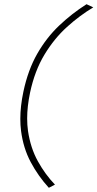

<svg xmlns="http://www.w3.org/2000/svg" viewBox="-20 -780 463 912"><path d="M212 112Q161 56 125.8 -10.2Q90.5 -76.5 80 -158.5Q76.5 -186 76.5 -215.5Q76.5 -275 91 -344Q113 -448 157 -524.8Q201 -601.5 261 -658.5Q321 -715.5 391 -760L423 -745Q358.5 -706.5 298 -651.8Q237.5 -597 191.2 -520.5Q145 -444 123 -341Q109 -274.5 109 -217.5Q109 -186.5 113 -158Q125 -77 159.8 -14.2Q194.5 48.5 241 97Z"/></svg>

Font: Heraclito Thin
Style: Italic
Weight: 100
Italic angle: -12°
Designer: Kostas Bartsokas (font) & Cristiano Sobral (main changes)
Foundry: Kostas Bartsokas (font) & Cristiano Sobral (main changes)
Version: Version 1.00;July 8, 2020;FontCreator 13.0.0.2655 64-bit